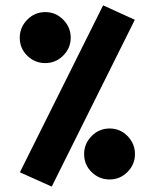

<svg xmlns="http://www.w3.org/2000/svg" viewBox="-20 -689 581 721"><path d="M367.2 -668.9 486.3 -614.7 174.3 11.7 54.7 -42ZM54.2 -547.4Q54.2 -586.4 82.3 -615Q110.4 -643.6 149.9 -643.6Q189.5 -643.6 217.5 -615Q245.6 -586.4 245.6 -547.4Q245.6 -508.3 217.3 -480.2Q189 -452.1 149.9 -452.1Q110.8 -452.1 82.5 -479.7Q54.2 -507.3 54.2 -547.4ZM295.9 -110.4Q295.9 -149.4 324 -178Q352.1 -206.5 391.6 -206.5Q431.2 -206.5 459 -178Q486.8 -149.4 486.8 -110.4Q486.8 -71.3 458.7 -43.2Q430.7 -15.1 391.6 -15.1Q352.5 -15.1 324.2 -42.7Q295.9 -70.3 295.9 -110.4Z"/></svg>

Font: Vazirmatn RD UI FD Black
Style: Regular
Weight: 900
Designer: Saber Rastikerdar
Foundry: Saber Rastikerdar
Version: Version 33.003